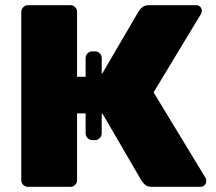

<svg xmlns="http://www.w3.org/2000/svg" viewBox="-20 -720 832 740"><path d="M88 0Q78 0 70 -7Q62 -14 62 -26V-674Q62 -685 70 -692.5Q78 -700 88 -700H251Q262 -700 269.5 -692.5Q277 -685 277 -674V-424H310V-496Q310 -507 317.5 -514.5Q325 -522 336 -522H346Q357 -522 364.5 -514.5Q372 -507 372 -496V-436L375 -438L516 -679Q521 -687 530 -693.5Q539 -700 554 -700H737Q746 -700 752 -693.5Q758 -687 758 -678Q758 -673 755 -667L572 -364L773 -33Q775 -30 775 -22Q775 -13 768.5 -6.5Q762 0 753 0H565Q547 0 538.5 -8.5Q530 -17 527 -21L375 -282L372 -281V-206Q372 -196 364.5 -188Q357 -180 346 -180H336Q325 -180 317.5 -188Q310 -196 310 -206V-283H277V-26Q277 -15 269.5 -7.5Q262 0 251 0Z"/></svg>

Font: Rubik Light ExtraBold
Style: Regular
Weight: 800
Version: Version 2.104